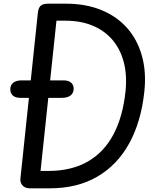

<svg xmlns="http://www.w3.org/2000/svg" viewBox="-20 -1024 842 1044"><path d="M142.5 0Q117 0 102.8 -15.2Q88.5 -30.5 91 -53L186 -955.5Q188.5 -980 200.5 -992Q212.5 -1004 241 -1004H337.5Q447 -1004 531.5 -969.2Q616 -934.5 672 -870.8Q728 -807 752.2 -718.5Q776.5 -630 764.5 -523Q747 -361.5 682.5 -244.2Q618 -127 509.2 -63.5Q400.5 0 250 0ZM200.5 -94.5H242.5Q367.5 -94.5 456 -144.8Q544.5 -195 596.2 -291.8Q648 -388.5 662.5 -527.5Q671.5 -616 652.8 -686.8Q634 -757.5 591 -807.8Q548 -858 483.2 -884.8Q418.5 -911.5 335.5 -911.5H287ZM90.5 -492Q64.5 -492 50.2 -504.2Q36 -516.5 36 -539Q36 -561.5 52.2 -574.2Q68.5 -587 98 -587H325Q351.5 -587 366 -575Q380.5 -563 380.5 -541Q380.5 -518 363.8 -505Q347 -492 317 -492Z"/></svg>

Font: Edu SA Hand Medium
Style: Regular
Weight: 500
Designer: Tina and Corey Anderson, Eben Sorkin, Mirko Velimirovic
Foundry: Google for Education
Version: Version 2.000